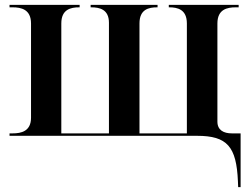

<svg xmlns="http://www.w3.org/2000/svg" viewBox="-20 -556 1026 786"><path d="M954 186 955 210H965V-10H929C896 -10 870 -23 870 -58V-460C870 -518 910 -526 945 -526H957V-536H671V-526H673C706 -526 745 -518 745 -460V-10H551V-460C551 -518 589 -526 623 -526H625V-536H351V-526H354C387 -526 426 -518 426 -463V-10H231V-460C231 -518 270 -526 304 -526H306V-536H19V-526H32C66 -526 107 -518 107 -460V-74C107 -18 66 -10 32 -10H19V0H787C910 0 948 44 954 186Z"/></svg>

Font: Noto Serif Display SemiBold
Style: Regular
Weight: 600
Designer: Monotype Design Team
Foundry: Monotype Imaging Inc.
Version: Version 2.009